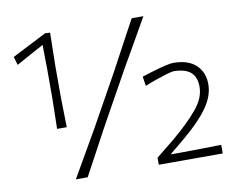

<svg xmlns="http://www.w3.org/2000/svg" viewBox="-78 -817 1133 919"><g transform="rotate(-10 489.0 -357.0)"><path d="M172.5 -253.5Q173.5 -291 174 -325.5Q174.5 -360 175.5 -401V-547.5Q175 -576 174.5 -604.5Q174 -633 174 -661.5Q143.5 -645 110.2 -626.8Q77 -608.5 40 -588L28 -628.5Q69 -649.5 111 -671Q153 -692.5 195 -714L219.5 -713Q218.5 -675.5 218 -635.2Q217.5 -595 216.5 -553V-401Q217.5 -360 218 -325.5Q218.5 -291 219.5 -253.5ZM219 0Q250.5 -55 281 -107.5Q311.5 -160 351 -229L489 -477Q527 -548 556 -601.8Q585 -655.5 616 -713H673Q640 -655.5 609.5 -601.8Q579 -548 538 -477L400 -229Q363.5 -161 334.8 -108Q306 -55 276.5 0ZM622 0V-34Q643 -51 665.5 -69.2Q688 -87.5 711 -106Q789.5 -172 834.2 -225.8Q879 -279.5 879 -333.5Q879 -380.5 853 -404Q827 -427.5 770.5 -428.5Q762 -428.5 739.2 -422Q716.5 -415.5 686.5 -405.2Q656.5 -395 626.5 -382.5L619.5 -428.5Q639 -435 669.8 -444.2Q700.5 -453.5 730.2 -460.8Q760 -468 776 -468Q846 -468 884.2 -432.8Q922.5 -397.5 922.5 -338Q922.5 -281 880.2 -222.5Q838 -164 755.5 -96L686.5 -39H744.5Q791.5 -39.5 839 -40.2Q886.5 -41 933 -42V0Z"/></g></svg>

Font: Commissioner Loud ExtraLight
Style: Regular
Weight: 200
Designer: Kostas Bartsokas
Foundry: Kostas Bartsokas
Version: Version 1.000; ttfautohint (v1.8.3)